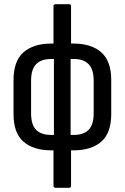

<svg xmlns="http://www.w3.org/2000/svg" viewBox="-20 -703 591 908"><path d="M223 8Q138 8 91 -33Q44 -74 44 -163V-325Q44 -414 91 -455.5Q138 -497 223 -497H233V-674Q233 -683 243 -683H307Q316 -683 316 -674V-497H327Q412 -497 459 -455.5Q506 -414 506 -325V-163Q506 -74 459 -33Q412 8 327 8H316V175Q316 185 307 185H243Q233 185 233 175V8ZM220 -65H235V-424H220Q175 -424 151 -399.5Q127 -375 127 -322V-167Q127 -113 151 -89Q175 -65 220 -65ZM330 -424H314V-65H330Q375 -65 399 -89Q423 -113 423 -167V-322Q423 -375 399 -399.5Q375 -424 330 -424Z"/></svg>

Font: Sofia Sans Condensed Medium
Style: Regular
Weight: 500
Designer: Botio Nikoltchev, Ani Petrova
Foundry: lettersoup
Version: Version 4.101; ttfautohint (v1.8.4.7-5d5b)